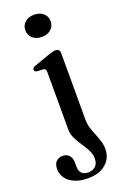

<svg xmlns="http://www.w3.org/2000/svg" viewBox="-199 -748 673 1034"><g transform="rotate(-20 138.0 -231.0)"><path d="M210 -70.5Q210 -45 217.2 -21.5Q224.5 2 233.8 24.5Q243 47 250 69.5Q257 92 257 115.5Q257 168 219 200.2Q181 232.5 117 232.5Q71 232.5 39.5 218.5Q8 204.5 -8.2 181Q-24.5 157.5 -24.5 130Q-24.5 101 -10.2 86.5Q4 72 28 72Q51 72 64.5 87.5Q78 103 78 129V152Q78 176.5 90.8 189.8Q103.5 203 128.5 203Q156 202.5 171 187.5Q186 172.5 186 144Q186 124 177.8 105Q169.5 86 157.5 67.5Q145.5 49 133.5 30Q121.5 11 113.2 -9Q105 -29 105 -50V-379.5Q105 -391 101.2 -395.8Q97.5 -400.5 89 -401.5L55 -403Q46.5 -404.5 43 -408Q39.5 -411.5 39.5 -417Q39.5 -423.5 43.5 -427.5Q47.5 -431.5 58.5 -435.5L142.5 -465Q158.5 -470.5 168.2 -473Q178 -475.5 184.5 -475.5Q197.5 -475.5 203.8 -468.8Q210 -462 210 -450ZM143 -568Q110.5 -568 90.5 -586Q70.5 -604 70.5 -632Q70.5 -660 90.5 -677.5Q110.5 -695 143 -695Q175.5 -695 195.5 -677.2Q215.5 -659.5 215.5 -632Q215.5 -604 195.5 -586Q175.5 -568 143 -568Z"/></g></svg>

Font: Fraunces 17pt
Style: Regular
Weight: 400
Version: Version 1.000;[b76b70a41]